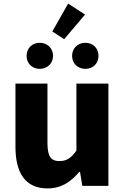

<svg xmlns="http://www.w3.org/2000/svg" viewBox="-20 -1034 694 1068"><path d="M244 14C321 14 374 -22 421 -78H425L438 0H583V-569H405V-196C375 -154 350 -138 310 -138C265 -138 244 -161 244 -239V-569H66V-217C66 -75 119 14 244 14ZM201 -651C244 -651 275 -682 275 -723C275 -765 244 -796 201 -796C158 -796 128 -765 128 -723C128 -682 158 -651 201 -651ZM337 -816 453 -953 359 -1014 271 -859ZM455 -651C498 -651 528 -682 528 -723C528 -765 498 -796 455 -796C412 -796 381 -765 381 -723C381 -682 412 -651 455 -651Z"/></svg>

Font: Noto Sans TC Black
Style: Regular
Weight: 900
Designer: Ryoko NISHIZUKA 西塚涼子 (kana, bopomofo & ideographs); Paul D. Hunt (Latin, Greek & Cyrillic); Sandoll Communications 산돌커뮤니
Foundry: Adobe
Version: Version 2.004;hotconv 1.0.118;makeotfexe 2.5.65603